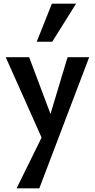

<svg xmlns="http://www.w3.org/2000/svg" viewBox="-20 -731 514 1040"><path d="M224 56 11 -421H138L270 -70ZM346 -421H463L193 289H70L230 -36ZM179 -505 261 -711H392L263 -505Z"/></svg>

Font: Ysabeau
Style: Bold
Weight: 700
Designer: Christian Thalmann (Catharsis Fonts)
Version: Version 2.000;gftools[0.9.27.dev2+g8671c4b]